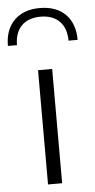

<svg xmlns="http://www.w3.org/2000/svg" viewBox="-86 -799 413 833"><g transform="rotate(-5 120.0 -383.0)"><path d="M7.3 -613.8C7.3 -686 48.8 -728 119.6 -728C190.4 -728 231.9 -686 231.9 -613.8H271.5C271.5 -661.1 257.8 -698.7 231 -725.6C203.6 -752.4 166.5 -765.6 119.6 -765.6C72.8 -765.6 35.6 -752.4 8.8 -725.6C-18.6 -698.7 -32.2 -661.1 -32.2 -613.8ZM88.9 0H150.4V-497.6H88.9Z"/></g></svg>

Font: Estedad Light
Style: Regular
Weight: 300
Designer: Amin Abedi
Version: Version 7.3